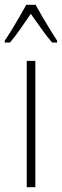

<svg xmlns="http://www.w3.org/2000/svg" viewBox="-42 -784 259 804"><path d="M106 0H70V-529H106ZM107 -764Q120 -740 138 -709.5Q156 -679 172.5 -652.5Q189 -626 197 -614V-606H176Q155 -630 131.5 -663.5Q108 -697 87 -726Q68 -699 44 -664Q20 -629 0 -606H-22V-614Q-10 -631 6.5 -658Q23 -685 39.5 -713.5Q56 -742 68 -764Z"/></svg>

Font: Noto Sans Lao Looped ExtraCondensed ExtraLight
Style: Regular
Weight: 200
Width: 2
Designer: Mark Frömberg, Ben Mitchell
Foundry: The Fontpad Ltd
Version: Version 1.002; ttfautohint (v1.8.4.7-5d5b)